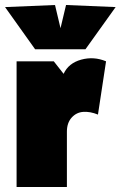

<svg xmlns="http://www.w3.org/2000/svg" viewBox="-26 -744 480 764"><path d="M40 0V-500H188L227.1 -450.2Q246.6 -492.7 296.9 -506.6Q347.2 -520.5 396 -500L363.8 -288.1Q332.5 -300.8 305.2 -298.8Q277.8 -296.9 259 -275.9Q240.2 -254.9 240.2 -220.2V0ZM113.8 -547.9 -5.9 -715.8 192.9 -724.1 214.8 -631.8 236.8 -724.1 434.1 -715.8 314 -547.9Z"/></svg>

Font: Apfel Grotezk Satt
Style: Regular
Weight: 900
Designer: Luigi Gorlero
Foundry: © 2023, Luigi Gorlero & Collletttivo
Version: Version 2.000;Glyphs 3.2 (3217)